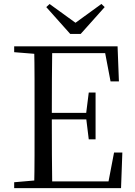

<svg xmlns="http://www.w3.org/2000/svg" viewBox="-20 -966 692 986"><path d="M234.7 -945.4 395.3 -829.1H340.2L500.8 -945.7L517.6 -929.6L394.5 -791.9H340.5L217.6 -929.6ZM52.8 0V-30.1L190.9 -42.1H202.2V0ZM155.3 0Q157.3 -83.6 157.4 -167.7Q157.5 -251.7 157.5 -336.8V-391.1Q157.5 -476.1 157.4 -560.4Q157.3 -644.8 155.3 -728H248.3Q247.1 -645.2 246.6 -559.4Q246.1 -473.5 246.1 -379.9V-357.6Q246.1 -257.3 246.6 -170.7Q247.1 -84.1 248.3 0ZM202.2 0V-34.3H576.6L532.4 -8.9L565.7 -182.5H608.3L601.6 0ZM202.2 -352.7V-386.4H442.5V-352.7ZM435.8 -250.4 422.2 -361.4V-382.4L435.8 -490.8H470.8V-250.4ZM52.8 -698V-728H202.2V-686.9H190.9ZM547.7 -548 514.8 -720.9 559.3 -693H202.2V-728H583.8L590.7 -548Z"/></svg>

Font: Early Summer Mincho VF
Style: Regular
Weight: 250
Designer: GuiWonder
Version: Version 1.002